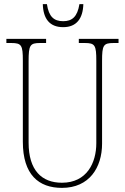

<svg xmlns="http://www.w3.org/2000/svg" viewBox="-20 -903 608 933"><path d="M287 -771C352 -771 383 -813 385 -883H366C356 -821 330 -800 287 -800C242 -800 217 -822 208 -883H188C190 -812 221 -771 287 -771ZM281 10C414 10 476 -89 476 -205V-607C476 -683 482 -694 532 -694H556V-714H363V-694H392C442 -694 448 -683 448 -607V-207C448 -112 402 -15 281 -15C183 -15 119 -75 119 -210V-606C119 -684 126 -694 175 -694H204V-714H11V-694H35C85 -694 91 -683 91 -608V-214C91 -54 168 10 281 10Z"/></svg>

Font: Noto Serif Devanagari Condensed Thin
Style: Regular
Weight: 100
Width: 3
Designer: Universal Thirst, Indian Type Foundry and the Monotype Design Team
Foundry: Monotype Imaging Inc.
Version: Version 2.004